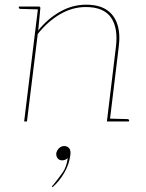

<svg xmlns="http://www.w3.org/2000/svg" viewBox="-20 -518 622 819"><path d="M83 0 143 -490H146Q153 -490 152 -482L143 -388Q183 -438 236 -468Q289 -498 347 -498Q402 -498 435 -476Q468 -454 481 -413Q494 -372 486 -314L448 0H436L474 -314Q485 -397 454 -442.5Q423 -488 346 -488Q289 -488 236.5 -457.5Q184 -427 141 -373L95 0ZM445 0 447 -12 524 -10Q526 -10 528.5 -8.5Q531 -7 531 -5L530 0ZM146 -490 144 -478 67 -480Q65 -480 62.5 -481.5Q60 -483 60 -485L61 -490ZM204 281V280Q203 279 202.5 278.5Q202 278 202 277Q202 275 206 272Q227 246 245.5 220.5Q264 195 269 156Q264 161 258 163.5Q252 166 245 166Q233 166 226 157.5Q219 149 220 136Q222 124 231.5 114.5Q241 105 254 105Q268 105 275.5 115Q283 125 280 144Q275 183 254.5 218.5Q234 254 204 281Z"/></svg>

Font: Aleo Thin
Style: Italic
Weight: 250
Italic angle: -7°
Designer: Alessio Laiso
Foundry: Alessio Laiso
Version: Version 2.001;gftools[0.9.29]